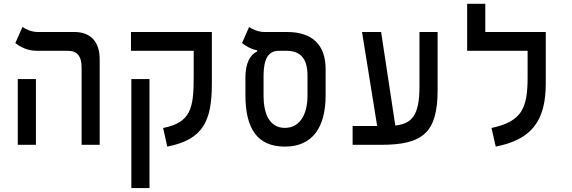

<svg xmlns="http://www.w3.org/2000/svg" viewBox="-20 -752 2970 997"><path d="M403.8 0H497.6V-444.3C497.6 -535.2 450.7 -585.9 365.7 -585.9H174.3C143.1 -585.9 111.3 -601.6 96.7 -611.8L59.6 -528.3C85.9 -508.3 122.1 -488.3 170.4 -488.3H331.1C379.9 -488.3 403.8 -460.9 403.8 -402.3ZM72.3 0H166.5V-341.3H72.3Z M1080.1 -585.9H660.2V-488.3H985.8V-351.1C985.8 -190.9 971.2 -115.7 827.1 -87.4L848.6 9.3C1036.6 -27.3 1080.1 -125.5 1080.1 -318.4ZM756.3 224.6V-341.3H662.1V224.6Z M1459.5 9.3C1603.5 9.3 1670.9 -91.3 1670.9 -257.3V-393.1C1670.9 -518.1 1602.5 -585.9 1470.2 -585.9H1351.1C1320.3 -585.9 1288.1 -601.6 1273.4 -611.8L1236.8 -528.3C1256.8 -513.2 1282.2 -497.1 1315.4 -490.7V-484.4C1279.3 -469.7 1254.4 -423.3 1254.4 -350.6V-257.3C1254.4 -84 1316.4 9.3 1459.5 9.3ZM1459.5 -87.9C1378.9 -87.9 1348.6 -162.6 1348.6 -253.9V-349.6C1348.6 -402.3 1351.6 -488.3 1426.8 -488.3H1466.3C1536.1 -488.3 1576.7 -453.1 1576.7 -358.9V-253.9C1576.7 -162.6 1539.6 -87.9 1459.5 -87.9Z M1811 0H1958C2174.8 0 2252.4 -62 2252.4 -284.2V-585.9H2158.2V-301.8C2158.2 -150.4 2116.7 -109.4 2032.7 -100.1L1959 -585.9H1859.9L1938.5 -97.7H1811Z M2814 -585.9H2500V-732.4H2405.8V-488.3H2719.7V-351.1C2719.7 -190.9 2690.9 -121.6 2532.2 -87.4L2554.2 9.3C2741.7 -27.3 2814 -125.5 2814 -318.4Z"/></svg>

Font: Cascadia Code PL
Style: Regular
Weight: 400
Monospace: yes
Designer: Aaron Bell
Foundry: Saja Typeworks
Version: Version 2404.023